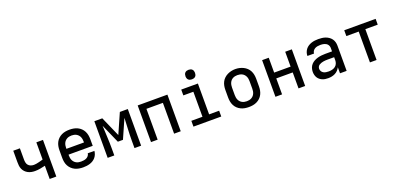

<svg xmlns="http://www.w3.org/2000/svg" viewBox="8 -1675 5385 2610"><g transform="rotate(-20 2700.0 -370.5)"><path d="M419 0V-191Q382 -182 345 -175.5Q308 -169 270 -169Q244 -169 218.5 -174Q193 -179 170 -191Q147 -203 129 -222Q111 -241 100.5 -265Q90 -289 87.5 -315Q85 -341 85 -366V-530H181V-366Q181 -345 185.5 -323Q190 -301 204.5 -284.5Q219 -268 240.5 -260.5Q262 -253 284 -253Q301 -253 318 -256Q335 -259 352 -263Q369 -267 385.5 -271.5Q402 -276 419 -281V-530H515V0Z M902 8Q873 8 843.5 3Q814 -2 787 -14.5Q760 -27 738 -48Q716 -69 702 -95Q688 -121 682.5 -150.5Q677 -180 677 -210V-320Q677 -350 682.5 -379Q688 -408 701.5 -434.5Q715 -461 736.5 -481.5Q758 -502 785 -515Q812 -528 841 -533Q870 -538 900 -538Q930 -538 959 -533Q988 -528 1015 -515Q1042 -502 1063.5 -481.5Q1085 -461 1098.5 -434.5Q1112 -408 1117.5 -379Q1123 -350 1123 -320V-223H773V-210Q773 -192 776 -174.5Q779 -157 786.5 -141Q794 -125 806 -112Q818 -99 834 -90.5Q850 -82 867.5 -79Q885 -76 902 -76Q922 -76 942 -79Q962 -82 979.5 -90.5Q997 -99 1010 -115Q1023 -131 1025 -151H1121Q1119 -126 1109.5 -102Q1100 -78 1084 -59Q1068 -40 1046.5 -26.5Q1025 -13 1001 -5.5Q977 2 952 5Q927 8 902 8ZM773 -307H1027V-320Q1027 -338 1024 -355Q1021 -372 1014 -388Q1007 -404 995 -417Q983 -430 967.5 -438.5Q952 -447 935 -450.5Q918 -454 900 -454Q882 -454 865 -450.5Q848 -447 832.5 -438.5Q817 -430 805 -417Q793 -404 786 -388Q779 -372 776 -355Q773 -338 773 -320Z M1258 0V-530H1373L1500 -242L1627 -530H1742V0H1646V-106Q1646 -188 1650.5 -269.5Q1655 -351 1658 -433L1537 -159H1463L1342 -433Q1345 -351 1349.5 -269.5Q1354 -188 1354 -106V0Z M1885 0V-530H2315V0H2219V-446H1981V0Z M2499 0V-84H2660V-446H2515V-530H2756V-84H2901V0ZM2700 -611Q2686 -611 2672.5 -615Q2659 -619 2649 -629Q2639 -639 2635 -652.5Q2631 -666 2631 -680Q2631 -694 2635 -707.5Q2639 -721 2649 -731Q2659 -741 2672.5 -745Q2686 -749 2700 -749Q2714 -749 2727.5 -745Q2741 -741 2751 -731Q2761 -721 2765 -707.5Q2769 -694 2769 -680Q2769 -666 2765 -652.5Q2761 -639 2751 -629Q2741 -619 2727.5 -615Q2714 -611 2700 -611Z M3300 8Q3270 8 3241 3Q3212 -2 3185 -15Q3158 -28 3136.5 -48.5Q3115 -69 3101.5 -95.5Q3088 -122 3082.5 -151Q3077 -180 3077 -210V-320Q3077 -350 3082.5 -379Q3088 -408 3101.5 -434.5Q3115 -461 3137 -481.5Q3159 -502 3185.5 -515Q3212 -528 3241 -534.5Q3270 -541 3300 -541Q3330 -541 3359 -534.5Q3388 -528 3414.5 -515Q3441 -502 3463 -481.5Q3485 -461 3498.5 -434.5Q3512 -408 3517.5 -379Q3523 -350 3523 -320V-210Q3523 -180 3517.5 -151Q3512 -122 3498.5 -95.5Q3485 -69 3463.5 -48.5Q3442 -28 3415 -15Q3388 -2 3359 3Q3330 8 3300 8ZM3300 -76Q3318 -76 3335 -79.5Q3352 -83 3367.5 -91.5Q3383 -100 3395 -113Q3407 -126 3414 -142Q3421 -158 3424 -175Q3427 -192 3427 -210V-320Q3427 -338 3424 -355.5Q3421 -373 3413.5 -389Q3406 -405 3394 -418Q3382 -431 3366.5 -439Q3351 -447 3333.5 -450.5Q3316 -454 3298 -454Q3281 -454 3264 -450.5Q3247 -447 3231.5 -438.5Q3216 -430 3204.5 -417Q3193 -404 3186 -388Q3179 -372 3176 -354.5Q3173 -337 3173 -320V-210Q3173 -192 3176 -175Q3179 -158 3186 -142Q3193 -126 3205 -113Q3217 -100 3232.5 -91.5Q3248 -83 3265 -79.5Q3282 -76 3300 -76Z M3685 0V-530H3781V-315H4019V-530H4115V0H4019V-231H3781V0Z M4447 8Q4425 8 4403.5 5Q4382 2 4362.5 -6.5Q4343 -15 4326 -29Q4309 -43 4298 -61.5Q4287 -80 4282 -101.5Q4277 -123 4277 -144Q4277 -172 4286 -199.5Q4295 -227 4314 -248Q4333 -269 4358 -282.5Q4383 -296 4410 -303.5Q4437 -311 4465 -314Q4493 -317 4521 -317H4619V-366Q4619 -380 4614.5 -393.5Q4610 -407 4601 -418Q4592 -429 4580 -436Q4568 -443 4554.5 -447Q4541 -451 4527 -452.5Q4513 -454 4499 -454Q4478 -454 4458 -450.5Q4438 -447 4420.5 -437.5Q4403 -428 4391 -410.5Q4379 -393 4379 -373Q4379 -373 4379 -373Q4379 -373 4379 -373H4283Q4283 -373 4283 -373Q4283 -373 4283 -374Q4283 -399 4291.5 -423.5Q4300 -448 4315.5 -468Q4331 -488 4353 -502Q4375 -516 4399 -524Q4423 -532 4448 -535Q4473 -538 4499 -538Q4525 -538 4551 -535Q4577 -532 4601.5 -523.5Q4626 -515 4648 -500Q4670 -485 4685.5 -464Q4701 -443 4708 -417.5Q4715 -392 4715 -366V0H4619V-87Q4607 -63 4589 -44.5Q4571 -26 4547.5 -14Q4524 -2 4498.5 3Q4473 8 4447 8ZM4484 -76Q4509 -76 4533.5 -81.5Q4558 -87 4578.5 -102Q4599 -117 4609 -140.5Q4619 -164 4619 -189V-233H4521Q4506 -233 4490.5 -232Q4475 -231 4459.5 -228Q4444 -225 4429 -220Q4414 -215 4401 -206.5Q4388 -198 4380.5 -184Q4373 -170 4373 -154Q4373 -135 4383 -118Q4393 -101 4409.5 -91.5Q4426 -82 4445.5 -79Q4465 -76 4484 -76Z M5052 0V-446H4873V-530H5327V-446H5148V0Z"/></g></svg>

Font: Iosevka Curly Medium Extended
Style: Regular
Weight: 500
Width: 7
Monospace: yes
Designer: Belleve Invis
Foundry: Belleve Invis
Version: Version 11.1.0; ttfautohint (v1.8.3)